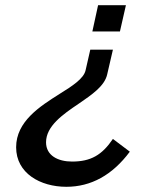

<svg xmlns="http://www.w3.org/2000/svg" viewBox="-20 -520 564 738"><path d="M441 -399 464 -500H357L335 -399ZM392 -234 414 -329H327L309 -250C302 -218 259 -190 209 -159C133 -111 42 -53 42 46C42 146 135 198 235 198C330 198 412 153 479 63L414 14C372 76 329 101 257 101C203 101 157 78 157 27C157 -35 221 -80 282 -121C333 -156 382 -189 392 -234Z"/></svg>

Font: Perun Medium Italic
Style: Regular
Weight: 500
Italic angle: -12°
Foundry: Copyright (c) Stefan Peev, Context Ltd, 2016
Version: Version 1.026